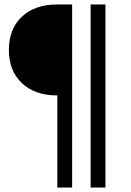

<svg xmlns="http://www.w3.org/2000/svg" viewBox="-20 -695 590 865"><path d="M238.3 150V-265Q137.5 -265 78.8 -320.4Q20 -375.8 20 -470Q20 -565 78.8 -620Q137.5 -675 238.3 -675H305V150ZM388.3 150V-675H455V150Z"/></svg>

Font: Funnel Sans Light Light
Style: Regular
Weight: 300
Version: Version 1.000